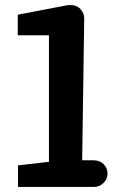

<svg xmlns="http://www.w3.org/2000/svg" viewBox="-20 -737 474 757"><path d="M51 -85 173 -99V-598H50V-679L243 -716Q248 -717 259 -717Q283 -717 297.5 -701Q312 -685 312 -665L304 -105H348Q374 -105 389 -89.5Q404 -74 404 -52Q404 -31 388 -15.5Q372 0 351 0H51Z"/></svg>

Font: Hjärnsläpp Display
Style: Regular
Weight: 400
Designer: Baptiste Guesnon
Foundry: Bloom Type
Version: Version 1.000